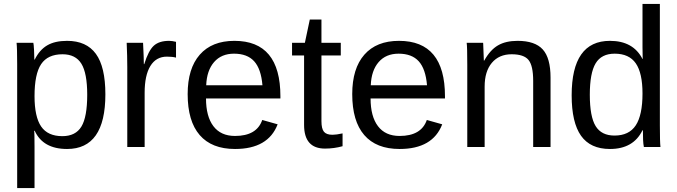

<svg xmlns="http://www.w3.org/2000/svg" viewBox="-20 -745 3431 973"><path d="M514 -267Q514 10 320 10Q198 10 156 -82H153Q155 -76 155 1V208H67V-420Q67 -502 64 -528H149L151 -514Q151 -510 151.5 -505Q152 -500 152.5 -492Q153 -484 153 -477Q154 -461 154 -443H156Q180 -492 219 -515Q258 -538 320 -538Q418 -538 466 -472Q514 -406 514 -267ZM422 -265Q422 -374 392.5 -422Q363 -470 297 -470Q222 -470 188.5 -420Q155 -370 155 -258Q155 -153 188.5 -104Q222 -55 296 -55Q363 -55 392.5 -103.5Q422 -152 422 -265Z M713 0H625V-405Q625 -460 622 -528H705Q709 -448 709 -420H711Q732 -488 759 -513Q786 -538 837 -538Q852 -538 872 -533V-453Q854 -458 826 -458Q771 -458 742 -410.5Q713 -363 713 -275Z M1401 -246H1024Q1024 -155 1061.5 -105.5Q1099 -56 1171 -56Q1281 -56 1309 -137L1387 -115Q1339 10 1171 10Q1053 10 992 -60.5Q931 -131 931 -268Q931 -398 992.5 -468Q1054 -538 1168 -538Q1401 -538 1401 -257ZM1025 -313H1310Q1303 -396 1268 -434.5Q1233 -473 1166 -473Q1102 -473 1065 -430.5Q1028 -388 1025 -313Z M1716 -69V-4Q1673 8 1627 8Q1521 8 1521 -112V-464H1460V-528H1525L1550 -646H1609V-528H1707V-464H1609V-131Q1609 -93 1621.5 -77.5Q1634 -62 1665 -62Q1684 -62 1716 -69Z M2235 -246H1858Q1858 -155 1895.5 -105.5Q1933 -56 2005 -56Q2115 -56 2143 -137L2221 -115Q2173 10 2005 10Q1887 10 1826 -60.5Q1765 -131 1765 -268Q1765 -398 1826.5 -468Q1888 -538 2002 -538Q2235 -538 2235 -257ZM1859 -313H2144Q2137 -396 2102 -434.5Q2067 -473 2000 -473Q1936 -473 1899 -430.5Q1862 -388 1859 -313Z M2770 0H2682V-335Q2682 -412 2658.5 -441Q2635 -470 2573 -470Q2509 -470 2472.5 -426.5Q2436 -383 2436 -306V0H2348V-416Q2348 -509 2345 -528H2428Q2429 -527 2429 -515Q2431 -483 2432 -438H2434Q2464 -492 2503.5 -515Q2543 -538 2603 -538Q2691 -538 2730.5 -494.5Q2770 -451 2770 -352Z M3238 -85H3236Q3190 10 3071 10Q2972 10 2924.5 -57Q2877 -124 2877 -262Q2877 -538 3071 -538Q3189 -538 3236 -446H3237L3236 -505V-725H3324V-109Q3324 -26 3327 0H3243Q3240 -14 3239 -36Q3238 -55 3238 -85ZM2969 -265Q2969 -154 2998.5 -106Q3028 -58 3094 -58Q3168 -58 3202 -110Q3236 -162 3236 -271Q3236 -375 3202 -424Q3168 -473 3095 -473Q3028 -473 2998.5 -424Q2969 -375 2969 -265Z"/></svg>

Font: Libra Sans
Style: Regular
Weight: 400
Foundry: Context Ltd
Version: Version 1.002